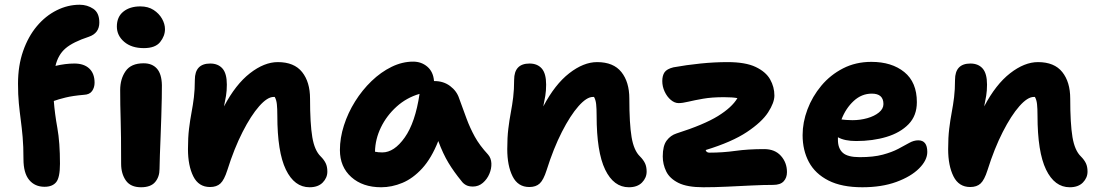

<svg xmlns="http://www.w3.org/2000/svg" viewBox="-20 -780 4630 810"><path d="M168 8Q127 8 103 -21Q79 -50 79 -109Q79 -163 75.5 -202Q72 -241 67.5 -274.5Q63 -308 59.5 -344Q56 -380 56 -427Q56 -503 77.5 -564.5Q99 -626 135.5 -669.5Q172 -713 219 -736.5Q266 -760 316 -760Q348 -760 373.5 -743Q399 -726 399 -685Q399 -640 355 -625Q288 -603 256.5 -576Q225 -549 214 -502Q256 -512 294 -512Q334 -512 356.5 -491Q379 -470 379 -431Q379 -411 368.5 -396Q358 -381 334 -380Q287 -376 256.5 -368.5Q226 -361 207 -354Q211 -301 222 -240Q233 -179 233 -89Q233 -31 217 -11.5Q201 8 168 8ZM587 -577Q535 -577 504 -603.5Q473 -630 473 -668Q473 -709 500.5 -731Q528 -753 572 -753Q605 -753 628 -738Q651 -723 663.5 -701Q676 -679 676 -657Q676 -628 655.5 -602.5Q635 -577 587 -577ZM575 10Q531 10 511 -18.5Q491 -47 491 -89Q491 -154 490.5 -198.5Q490 -243 489 -276Q488 -309 487.5 -338Q487 -367 487 -400Q487 -447 510 -480Q533 -513 586 -513Q622 -513 642 -490.5Q662 -468 663 -421Q663 -401 662.5 -366Q662 -331 660.5 -288.5Q659 -246 657.5 -203.5Q656 -161 654.5 -125Q653 -89 653 -67Q653 -34 634.5 -12Q616 10 575 10Z M1286 10Q1222 10 1186 -64.5Q1150 -139 1150 -292Q1150 -322 1148 -340.5Q1146 -359 1139 -371Q1137 -371 1134 -371Q1108 -371 1073.5 -332Q1039 -293 1003.5 -223.5Q968 -154 939 -62Q926 -21 910 -6Q894 9 866 9Q818 9 795.5 -36Q773 -81 773 -151Q773 -200 777.5 -237Q782 -274 788 -305.5Q794 -337 798 -369.5Q802 -402 802 -443Q802 -512 867 -512Q900 -512 918.5 -491Q937 -470 937 -423Q937 -397 933.5 -376Q930 -355 925 -331Q974 -424 1034.5 -471Q1095 -518 1152 -518Q1221 -518 1254.5 -476Q1288 -434 1288 -364Q1288 -258 1297.5 -201.5Q1307 -145 1333 -120Q1347 -106 1354 -91.5Q1361 -77 1361 -56Q1361 -30 1341.5 -10Q1322 10 1286 10Z M1588 10Q1510 10 1462 -33Q1414 -76 1414 -147Q1414 -198 1431 -251Q1448 -304 1478 -352Q1508 -400 1547.5 -438Q1587 -476 1632 -498Q1677 -520 1723 -520Q1758 -520 1783 -498.5Q1808 -477 1811 -438H1813Q1851 -438 1879 -417Q1907 -396 1917 -365Q1934 -318 1948.5 -279Q1963 -240 1983 -203.5Q2003 -167 2039 -128Q2052 -113 2053 -91Q2054 -69 2044.5 -46.5Q2035 -24 2017 -8.5Q1999 7 1975 7Q1957 7 1945.5 0.5Q1934 -6 1927 -16Q1895 -55 1872 -93Q1849 -131 1829 -185Q1800 -112 1761 -69.5Q1722 -27 1677.5 -8.5Q1633 10 1588 10ZM1593 -137Q1643 -137 1687.5 -200Q1732 -263 1750 -384Q1695 -368 1653 -330Q1611 -292 1587 -242.5Q1563 -193 1562 -140Q1575 -137 1593 -137Z M2633 10Q2569 10 2533 -64.5Q2497 -139 2497 -292Q2497 -322 2495 -340.5Q2493 -359 2486 -371Q2484 -371 2481 -371Q2455 -371 2420.5 -332Q2386 -293 2350.5 -223.5Q2315 -154 2286 -62Q2273 -21 2257 -6Q2241 9 2213 9Q2165 9 2142.5 -36Q2120 -81 2120 -151Q2120 -200 2124.5 -237Q2129 -274 2135 -305.5Q2141 -337 2145 -369.5Q2149 -402 2149 -443Q2149 -512 2214 -512Q2247 -512 2265.5 -491Q2284 -470 2284 -423Q2284 -397 2280.5 -376Q2277 -355 2272 -331Q2321 -424 2381.5 -471Q2442 -518 2499 -518Q2568 -518 2601.5 -476Q2635 -434 2635 -364Q2635 -258 2644.5 -201.5Q2654 -145 2680 -120Q2694 -106 2701 -91.5Q2708 -77 2708 -56Q2708 -30 2688.5 -10Q2669 10 2633 10Z M2947 10Q2879 10 2842 -8.5Q2805 -27 2790.5 -57Q2776 -87 2776 -120Q2776 -165 2792.5 -187Q2809 -209 2834 -217Q2950 -254 3009 -290.5Q3068 -327 3091 -366Q3071 -370 3034 -370Q2983 -370 2946 -363.5Q2909 -357 2884 -351Q2859 -345 2843 -345Q2826 -345 2810 -358.5Q2794 -372 2784 -393.5Q2774 -415 2774 -438Q2774 -461 2783.5 -475Q2793 -489 2821 -496Q2876 -506 2935 -512Q2994 -518 3049 -518Q3125 -518 3168 -497.5Q3211 -477 3229 -445Q3247 -413 3247 -377Q3247 -347 3220.5 -306Q3194 -265 3131 -223Q3068 -181 2957 -147Q2960 -136 2973 -136Q3029 -136 3082.5 -143.5Q3136 -151 3204 -151Q3249 -151 3274.5 -122.5Q3300 -94 3300 -54Q3300 -30 3286 -15Q3272 0 3242 0Q3202 0 3151 2.5Q3100 5 3047 7.5Q2994 10 2947 10Z M3618 10Q3531 10 3475 -18.5Q3419 -47 3392.5 -96.5Q3366 -146 3366 -210Q3366 -264 3386.5 -318.5Q3407 -373 3445 -418.5Q3483 -464 3536.5 -491.5Q3590 -519 3656 -519Q3742 -519 3795 -476Q3848 -433 3848 -349Q3848 -292 3813 -256Q3778 -220 3720 -202.5Q3662 -185 3592 -185Q3568 -185 3548.5 -189Q3529 -193 3515 -201Q3515 -195 3515 -190Q3515 -154 3535.5 -135.5Q3556 -117 3607 -117Q3665 -117 3704 -127.5Q3743 -138 3769.5 -152Q3796 -166 3815.5 -177Q3835 -188 3854 -188Q3892 -188 3892 -139Q3892 -104 3857.5 -69.5Q3823 -35 3761.5 -12.5Q3700 10 3618 10ZM3658 -385Q3615 -385 3581.5 -354Q3548 -323 3530 -276Q3539 -275 3550 -274Q3561 -273 3576 -273Q3609 -273 3639 -281.5Q3669 -290 3688 -305.5Q3707 -321 3707 -341Q3707 -385 3658 -385Z M4493 10Q4429 10 4393 -64.5Q4357 -139 4357 -292Q4357 -322 4355 -340.5Q4353 -359 4346 -371Q4344 -371 4341 -371Q4315 -371 4280.5 -332Q4246 -293 4210.5 -223.5Q4175 -154 4146 -62Q4133 -21 4117 -6Q4101 9 4073 9Q4025 9 4002.5 -36Q3980 -81 3980 -151Q3980 -200 3984.5 -237Q3989 -274 3995 -305.5Q4001 -337 4005 -369.5Q4009 -402 4009 -443Q4009 -512 4074 -512Q4107 -512 4125.5 -491Q4144 -470 4144 -423Q4144 -397 4140.5 -376Q4137 -355 4132 -331Q4181 -424 4241.5 -471Q4302 -518 4359 -518Q4428 -518 4461.5 -476Q4495 -434 4495 -364Q4495 -258 4504.5 -201.5Q4514 -145 4540 -120Q4554 -106 4561 -91.5Q4568 -77 4568 -56Q4568 -30 4548.5 -10Q4529 10 4493 10Z"/></svg>

Font: Shantell Sans Normal
Style: Bold
Weight: 700
Designer: Stephen Nixon, Anya Danilova, Shantell Martin
Foundry: Arrow Type
Version: Version 1.009;[a7da0bfa3]